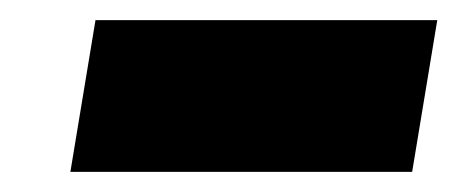

<svg xmlns="http://www.w3.org/2000/svg" viewBox="-20 -720 455 191"><path d="M50 -549 75 -700H415L390 -549Z"/></svg>

Font: Figtree Light Black
Style: Italic
Weight: 900
Italic angle: -9.5°
Version: Version 2.000